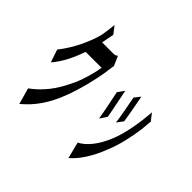

<svg xmlns="http://www.w3.org/2000/svg" viewBox="-216 -1084 1431 1431"><g transform="rotate(45 500.0 -368.0)"><path d="M436 -620 403 -696C395 -688 384 -683 370 -683C359 -683 294 -683 249 -683L268 -782L223 -840C220 -801 212 -749 207 -721C185 -637 136 -517 50 -408L84 -307C140 -371 182 -457 212 -546H380C370 -481 339 -366 300 -296C255 -201 192 -116 101 -50L137 78C230 1 290 -91 336 -210C380 -323 411 -455 424 -538C427 -568 432 -598 436 -620Z M742 -604 705 -557C716 -501 739 -383 744 -333L781 -383C775 -430 750 -560 742 -604ZM589 -498C599 -450 626 -319 634 -265L671 -320C662 -378 636 -494 626 -550ZM648 -26 681 104C737 58 798 -29 844 -151C880 -237 902 -339 915 -435C917 -459 919 -483 923 -522L880 -577C872 -453 847 -317 811 -234C770 -129 706 -53 648 -26Z"/></g></svg>

Font: 寒蝉无机体 CompactMedium
Style: Regular
Weight: 500
Width: 3
Designer: ChillTanhei {Warren2060}; 
Source Han Sans {Ryoko NISHIZUKA 西塚涼子 (kana, bopomofo & ideographs); Paul D. Hunt (Latin, Gre
Foundry: ChillType&Adobe
Version: Version 1.000;Glyphs 3.1.1 (3135)